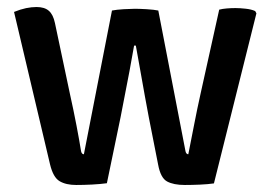

<svg xmlns="http://www.w3.org/2000/svg" viewBox="-20 -522 768 547"><path d="M20 -488Q38.5 -495.5 54.2 -498.8Q70 -502 84 -502Q107 -502 119.2 -491.2Q131.5 -480.5 136.5 -456.5L179 -255.5Q189.5 -208.5 198 -164Q206.5 -119.5 211 -91Q213 -82.5 219 -82.5L299 -492Q311.5 -494.5 332.5 -495.8Q353.5 -497 364.5 -497Q376.5 -497 397.8 -495.8Q419 -494.5 431 -492L508.5 -91Q510.5 -82.5 516.5 -82.5Q525 -124.5 533.2 -167.5Q541.5 -210.5 551.5 -255.5L604.5 -494.5Q614 -497 626.5 -498Q639 -499 651 -499Q663.5 -499 679.8 -497.2Q696 -495.5 707 -490.5L710.5 -484L589.5 0.5Q573 3 549.5 4Q526 5 506.5 5Q474.5 5 456 -5Q437.5 -15 430.5 -53L404 -187.5Q399 -213.5 392.8 -247.8Q386.5 -282 380 -319.5Q373.5 -357 367 -392H362Q356 -357 349 -319.8Q342 -282.5 335.2 -248.5Q328.5 -214.5 323.5 -188L284.5 0Q266.5 2.5 242 3.8Q217.5 5 197 5Q168 5 149.8 -5.8Q131.5 -16.5 122.5 -54Z"/></svg>

Font: Signika Negative Light Medium
Style: Regular
Weight: 500
Version: Version 2.001